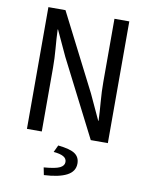

<svg xmlns="http://www.w3.org/2000/svg" viewBox="-95 -725 790 1019"><g transform="rotate(10 300.0 -215.0)"><path d="M82 0V-656H174L384 -244L447 -108H449Q447 -157 442.5 -210.5Q438 -264 438 -316V-656H518V0H426L216 -412L153 -548H151Q153 -498 157.5 -446Q162 -394 162 -343V0ZM213 226 205 186Q268 181 291 169.5Q314 158 314 138Q314 119 296 109Q278 99 243 96L261 58Q327 65 352.5 83Q378 101 378 135Q378 178 335.5 200Q293 222 213 226Z"/></g></svg>

Font: Source Code Pro
Style: Regular
Weight: 400
Monospace: yes
Designer: Paul D. Hunt, Teo Tuominen
Foundry: Adobe Systems Incorporated
Version: Version 1.018;hotconv 1.0.116;makeotfexe 2.5.65601